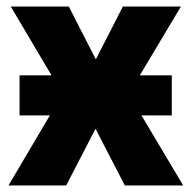

<svg xmlns="http://www.w3.org/2000/svg" viewBox="-20 -569 588 589"><path d="M40 -338H138L13 -549H191L274 -387L357 -549H535L409 -338H507V-215H414L542 0H363L273 -174L183 0H6L133 -215H40Z"/></svg>

Font: Noto Sans SemiCondensed ExtraBold
Style: Regular
Weight: 800
Width: 4
Designer: Monotype Design Team
Foundry: Monotype Imaging Inc.
Version: Version 2.013; ttfautohint (v1.8.4.7-5d5b)